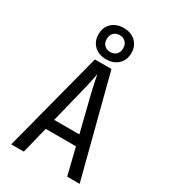

<svg xmlns="http://www.w3.org/2000/svg" viewBox="-236 -1105 1071 1215"><g transform="rotate(30 300.0 -497.0)"><path d="M50 0 240 -730H361L550 0H459L411 -194H190L142 0ZM208 -270H392L336 -495Q320 -559 311 -602Q302 -645 300 -658Q298 -645 289 -602Q280 -559 264 -496ZM300 -766Q246 -766 213 -797.5Q180 -829 180 -880Q180 -931 213 -962.5Q246 -994 300 -994Q354 -994 387 -962.5Q420 -931 420 -880Q420 -829 387 -797.5Q354 -766 300 -766ZM300 -819Q327 -819 343.5 -835.5Q360 -852 360 -880Q360 -908 343.5 -925Q327 -942 300 -942Q273 -942 256.5 -925Q240 -908 240 -880Q240 -852 256.5 -835.5Q273 -819 300 -819Z"/></g></svg>

Font: JetBrainsMonoNL NFM
Style: Regular
Weight: 400
Monospace: yes
Designer: Philipp Nurullin, Konstantin Bulenkov
Foundry: JetBrains
Version: Version 2.304; ttfautohint (v1.8.4.7-5d5b);Nerd Fonts 3.3.0